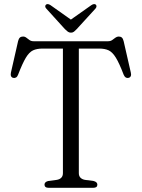

<svg xmlns="http://www.w3.org/2000/svg" viewBox="-20 -897 677 917"><path d="M141 -700H495.5Q508 -700 516 -705.8Q524 -711.5 531.2 -717Q538.5 -722.5 547 -722.5Q556.5 -722.5 562 -717.5Q567.5 -712.5 570.5 -700.5L605 -549.5Q607.5 -539 604.2 -532.8Q601 -526.5 593.5 -525Q586 -523.5 580.2 -527.2Q574.5 -531 570.5 -540.5Q549.5 -595.5 533.2 -621.8Q517 -648 499 -656.5Q481 -665 453.5 -665H356.5V-70Q356.5 -56.5 364.2 -48.5Q372 -40.5 385.5 -38L427 -32.5Q445 -28 445 -15Q445 0 425 0H212.5Q202.5 0 197.5 -4Q192.5 -8 192.5 -15Q192.5 -28 210 -32.5L251.5 -38Q265.5 -40.5 273 -48.5Q280.5 -56.5 280.5 -70V-665H183Q156 -665 137.8 -656.5Q119.5 -648 103.5 -621.5Q87.5 -595 66.5 -540.5Q63 -531 57 -527.2Q51 -523.5 43.5 -525Q36 -526.5 33 -532.8Q30 -539 32 -549.5L66.5 -701Q69.5 -712.5 75 -717.5Q80.5 -722.5 90 -722.5Q99 -722.5 105.8 -717Q112.5 -711.5 120.8 -705.8Q129 -700 141 -700ZM329 -796 221 -872.5Q207.5 -881 200 -875Q196.5 -872.5 196 -867.2Q195.5 -862 201 -856L290 -758Q298 -750 304.2 -745.5Q310.5 -741 319 -741Q327.5 -741 333.5 -745.8Q339.5 -750.5 346.5 -758L436 -856Q441 -862 440.8 -867.2Q440.5 -872.5 437.5 -875Q429.5 -881 416.5 -872.5L308 -796Z"/></svg>

Font: Fraunces 48pt Soft Wonky Light
Style: Regular
Weight: 300
Version: Version 1.000;[b76b70a41]